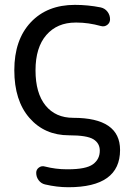

<svg xmlns="http://www.w3.org/2000/svg" viewBox="-20 -578 542 805"><path d="M293.9 -557.6Q348.6 -557.6 402.3 -546.9Q419.9 -543 430.7 -528.8Q441.4 -514.6 441.4 -497.1Q441.4 -482.4 429.7 -473.6Q418 -464.8 403.3 -468.8Q350.6 -483.4 301.8 -483.4Q298.8 -483.4 296.9 -483.4Q219.7 -483.4 174.3 -431.2Q128.9 -378.9 128.9 -283.2Q128.9 -187.5 170.9 -135.7Q212.9 -84 287.1 -84Q483.4 -84 483.4 50.8Q483.4 207 266.6 207Q218.8 207 168.9 195.3Q152.3 191.4 142.1 177.7Q131.8 164.1 131.8 146.5Q131.8 132.8 143.1 124.5Q154.3 116.2 168 120.1Q213.9 131.8 259.8 131.8Q261.7 131.8 264.6 131.8Q340.8 131.8 369.6 110.8Q398.4 89.8 398.4 53.7Q398.4 22.5 371.6 5.9Q344.7 -10.7 269.5 -10.7Q167 -10.7 103.5 -83.5Q40 -156.2 40 -283.7Q40 -411.1 108.9 -484.4Q177.7 -557.6 293.9 -557.6Z"/></svg>

Font: Gen Jyuu Gothic Regular
Style: Regular
Weight: 400
Designer: [Source Han Sans]
Ryoko NISHIZUKA  (kana & ideographs); Paul D. Hunt (Latin, Greek & Cyrillic); Wenlong ZHANG  (bopomofo
Version: Version 1.002.20150607